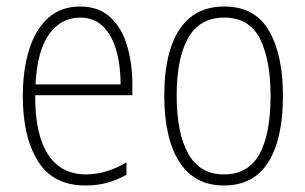

<svg xmlns="http://www.w3.org/2000/svg" viewBox="-20 -559 937 589"><path d="M226 -539Q283 -539 318.5 -506Q354 -473 370 -418.5Q386 -364 386 -300V-267H88Q87 -149 126.5 -86.5Q166 -24 244 -24Q306 -24 368 -61V-23Q340 -7 309.5 1.5Q279 10 242 10Q143 10 96.5 -64.5Q50 -139 50 -263Q50 -345 69.5 -407Q89 -469 128 -504Q167 -539 226 -539ZM226 -505Q167 -505 130.5 -454Q94 -403 89 -300H350Q350 -357 337 -403.5Q324 -450 296.5 -477.5Q269 -505 226 -505Z M848 -265Q848 -133 803 -61.5Q758 10 667 10Q577 10 530.5 -62Q484 -134 484 -266Q484 -398 530.5 -468.5Q577 -539 668 -539Q762 -539 805 -465Q848 -391 848 -265ZM522 -266Q522 -151 557.5 -87.5Q593 -24 667 -24Q741 -24 775.5 -85.5Q810 -147 810 -266Q810 -375 777.5 -440Q745 -505 668 -505Q593 -505 557.5 -443Q522 -381 522 -266Z"/></svg>

Font: Noto Sans Gujarati UI Condensed ExtraLight
Style: Regular
Weight: 200
Width: 3
Designer: Jelle Bosma - Monotype Design Team, Universal Thirst
Foundry: Monotype Imaging Inc.
Version: Version 2.106; ttfautohint (v1.8.4.7-5d5b)